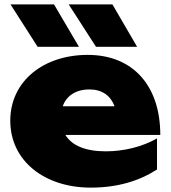

<svg xmlns="http://www.w3.org/2000/svg" viewBox="-20 -841 782 878"><path d="M395 17C516 17 616 -13 698 -66V-208C631 -170 547 -149 464 -149C371 -149 309 -175 279 -224H713C713 -448 589 -590 381 -590C179 -590 27 -470 27 -289C27 -105 184 17 395 17ZM227 -821H28L152 -627H341ZM494 -821H294L419 -627H607ZM389 -432C446 -432 485 -405 504 -355H267C283 -402 326 -432 389 -432Z"/></svg>

Font: Bounded ExtBd
Style: Regular
Weight: 800
Designer: Vlad Churkin
Version: Version 3.0